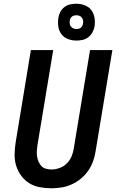

<svg xmlns="http://www.w3.org/2000/svg" viewBox="-20 -1004 640 1032"><path d="M256 8Q224 8 193 2Q162 -4 137 -19.5Q112 -35 94 -59.5Q76 -84 67 -113Q58 -142 58.5 -174Q59 -206 64 -238L146 -735H266L181 -222Q179 -207 178 -191.5Q177 -176 179.5 -161.5Q182 -147 188 -133.5Q194 -120 203.5 -110.5Q213 -101 227.5 -97Q242 -93 257 -93Q279 -93 301.5 -101.5Q324 -110 340.5 -127Q357 -144 365.5 -165.5Q374 -187 377 -209L464 -735H584L494 -192Q490 -165 480.5 -138Q471 -111 454.5 -87Q438 -63 415 -44Q392 -25 365.5 -13Q339 -1 311 3.5Q283 8 256 8ZM390 -786Q366 -786 344.5 -794.5Q323 -803 310 -820.5Q297 -838 293.5 -861.5Q290 -885 294 -909Q296 -925 304.5 -940.5Q313 -956 327 -966.5Q341 -977 357.5 -980.5Q374 -984 391 -984Q414 -984 436 -975.5Q458 -967 471 -949.5Q484 -932 488 -908.5Q492 -885 488 -861Q485 -845 476.5 -829.5Q468 -814 454 -803.5Q440 -793 423.5 -789.5Q407 -786 390 -786ZM391 -848Q397 -848 403 -849.5Q409 -851 414 -855Q419 -859 422 -864.5Q425 -870 426 -876Q428 -885 426.5 -893.5Q425 -902 420.5 -908.5Q416 -915 408 -918.5Q400 -922 391 -922Q385 -922 378.5 -920.5Q372 -919 367 -915Q362 -911 359 -905.5Q356 -900 355 -894Q354 -885 355 -876.5Q356 -868 361 -861.5Q366 -855 374 -851.5Q382 -848 391 -848Z"/></svg>

Font: Iosevka Aile
Style: Bold Italic
Weight: 700
Italic angle: -9°
Designer: Belleve Invis
Foundry: Belleve Invis
Version: Version 28.0.1; ttfautohint (v1.8.4)